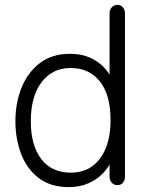

<svg xmlns="http://www.w3.org/2000/svg" viewBox="-20 -750 606 785"><path d="M261 15Q187 15 138.5 -22Q90 -59 66.5 -120.5Q43 -182 43 -254Q43 -330 68.5 -392.5Q94 -455 143.5 -492.5Q193 -530 266 -530Q313 -530 347.5 -514.5Q382 -499 405.5 -474Q429 -449 440 -422L428 -421V-696Q428 -710 437 -720Q446 -730 460 -730Q474 -730 482.5 -720Q491 -710 491 -696V-28Q491 -13 482.5 -3Q474 7 460 7Q446 7 437 -3Q428 -13 428 -28V-99H438Q427 -69 402.5 -43Q378 -17 342.5 -1Q307 15 261 15ZM271 -44Q347 -45 389.5 -102.5Q432 -160 432 -259Q432 -363 388 -417.5Q344 -472 269 -472Q194 -472 150 -414Q106 -356 106 -254Q106 -156 148.5 -100Q191 -44 271 -44Z"/></svg>

Font: National Park Light
Style: Regular
Weight: 300
Designer: Andrea Herstowski, Ben Hoepner
Version: Version 1.009